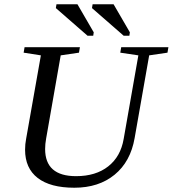

<svg xmlns="http://www.w3.org/2000/svg" viewBox="-20 -878 816 908"><path d="M634.3 -616.2 548.8 -628.9 553.2 -654.8H776.4L772 -628.9L685.5 -616.2L616.7 -225.1Q597.2 -113.3 522 -51.8Q446.8 9.8 331.5 9.8Q217.8 9.8 158.2 -36.4Q98.6 -82.5 98.6 -169.9Q98.6 -196.8 103.5 -221.2L173.3 -616.2L91.8 -628.9L96.2 -654.8H357.9L353.5 -628.9L267.1 -616.2L198.2 -223.1Q193.4 -196.8 193.4 -173.3Q193.4 -44.9 339.8 -44.9Q433.1 -44.9 491.9 -91.3Q550.8 -137.7 564.9 -221.2ZM564.9 -709 415 -839.8 418 -857.9H517.1L594.2 -725.1L591.8 -709ZM394 -709 244.1 -839.8 247.1 -857.9H346.2L423.3 -725.1L420.9 -709Z"/></svg>

Font: Liberation Serif
Style: Italic
Weight: 400
Italic angle: -16.333°
Designer: Steve Matteson
Foundry: Ascender Corporation
Version: Version 2.1.5